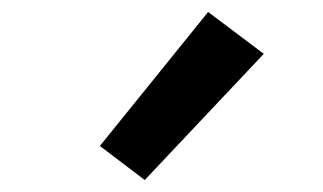

<svg xmlns="http://www.w3.org/2000/svg" viewBox="-20 -834 540 321"><path d="M222 -533 147 -590 328 -814 421 -744Z"/></svg>

Font: Iosevka Curly Slab
Style: Bold
Weight: 700
Monospace: yes
Designer: Belleve Invis
Foundry: Belleve Invis
Version: Version 22.1.2; ttfautohint (v1.8.4)